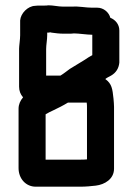

<svg xmlns="http://www.w3.org/2000/svg" viewBox="-20 -668 520 724"><path d="M158 -535V-545C162 -545 166 -545 169 -546C170 -546 172 -546 174 -545C188 -543 204 -541 219 -541H238C245 -541 252 -541 259 -542C277 -542 309 -537 327 -537H328V-460C324 -458 319 -455 314 -452C289 -435 268 -424 243 -408L227 -396C221 -391 214 -387 208 -383H154V-483C154 -498 158 -519 158 -535ZM236 -281H307C308 -274 308 -268 308 -263V-67C300 -66 291 -66 281 -66H152V-237C164 -244 168 -246 181 -252C200 -261 218 -270 236 -281ZM52 -484V-341C52 -326 57 -312 67 -301C56 -288 50 -274 50 -258V-34C50 5 77 36 115 36H282C303 36 324 34 341 32C375 28 410 7 410 -32V-265C410 -274 409 -284 408 -296C404 -333 402 -352 377 -370C384 -376 391 -378 399 -383C418 -394 428 -411 430 -432V-553C430 -577 414 -594 396 -601C391 -621 371 -639 347 -639H327C303 -639 277 -645 253 -643H219C199 -643 182 -648 162 -648C158 -647 153 -647 148 -647H132C125 -647 119 -647 112 -646C85 -645 58 -618 56 -591V-535C56 -520 52 -495 52 -484Z"/></svg>

Font: Electronic
Style: UltBlk
Weight: 500
Version: Version 1.011